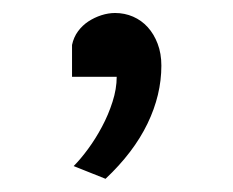

<svg xmlns="http://www.w3.org/2000/svg" viewBox="-20 -142 357 294"><path d="M90.3 -73.2Q92.8 -85 99.4 -94Q106 -103 115.2 -109.1Q124.5 -115.2 135.3 -118.7Q146 -122.1 156.2 -122.1Q170.9 -122.1 183.8 -116.5Q196.8 -110.8 206.3 -100.3Q215.8 -89.8 221.4 -75Q227.1 -60.1 227.1 -41.5Q227.1 3.4 205.8 47.4Q184.6 91.3 141.6 131.8L92.8 112.3Q103.5 101.6 115 85.9Q126.5 70.3 136.2 52Q146 33.7 152.3 13.9Q158.7 -5.9 158.7 -24.4H90.3Z"/></svg>

Font: Andika
Style: Regular
Weight: 400
Designer: Victor Gaultney, Annie Olsen, Julie Remington, Don Collingsworth, Eric Hays
Foundry: SIL International
Version: Version 1.001